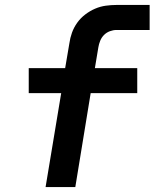

<svg xmlns="http://www.w3.org/2000/svg" viewBox="-20 -755 640 775"><path d="M164 0 227 -379H96V-480H243L260 -580Q263 -602 270.5 -623Q278 -644 291.5 -663Q305 -682 324 -696.5Q343 -711 364 -720Q385 -729 407 -732Q429 -735 450 -735H584V-634H450Q437 -634 423.5 -629Q410 -624 400 -614Q390 -604 384.5 -590.5Q379 -577 377 -564L363 -480H534V-379H346L284 0Z"/></svg>

Font: Iosevka SS04 Extended
Style: Bold Italic
Weight: 700
Width: 7
Italic angle: -9°
Monospace: yes
Designer: Belleve Invis
Foundry: Belleve Invis
Version: Version 19.0.0; ttfautohint (v1.8.4)